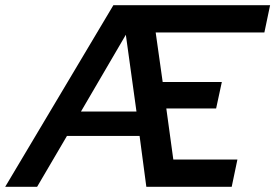

<svg xmlns="http://www.w3.org/2000/svg" viewBox="-69 -720 1061 740"><path d="M-49 0 368 -700H972L950 -595H531L558 -404H786L764 -302H572L599 -105H846L824 0H495L469 -196H189L74 0ZM243 -290H457L416 -586Z"/></svg>

Font: Red Hat Text Medium
Style: Italic
Weight: 500
Italic angle: -12°
Designer: Pentagram, MCKL
Foundry: Pentagram, MCKL
Version: Version 1.023; ttfautohint (v1.8.3)